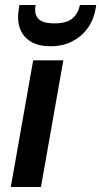

<svg xmlns="http://www.w3.org/2000/svg" viewBox="-20 -744 403 764"><path d="M23 0 112 -504H232L143 0ZM181 -560Q133 -560 102.5 -578.5Q72 -597 59.5 -630.5Q47 -664 55 -708L57 -724H122Q115 -690 131.5 -670.5Q148 -651 197 -651Q245 -651 268 -670.5Q291 -690 298 -724H363L360 -707Q352 -663 327.5 -630Q303 -597 266 -578.5Q229 -560 181 -560Z"/></svg>

Font: DM Sans SemiBold
Style: Italic
Weight: 600
Italic angle: -10°
Designer: Colophon Foundry, Jonny Pinhorn
Foundry: Colophon Foundry
Version: Version 4.004;gftools[0.9.30]